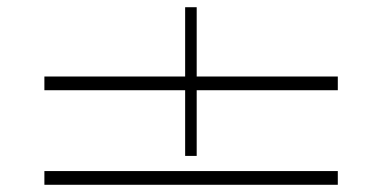

<svg xmlns="http://www.w3.org/2000/svg" viewBox="-20 -512 1058 532"><path d="M103 -300V-262H493V-80H525V-262H916V-300H525V-492H493V-300ZM103 -38V0H916V-38Z"/></svg>

Font: Sprat Extended
Style: Bold
Weight: 700
Width: 9
Designer: Ethan Nakache
Foundry: Collletttivo
Version: Version 2.000;Glyphs 3.2 (3217)